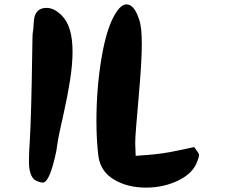

<svg xmlns="http://www.w3.org/2000/svg" viewBox="-20 -850 1040 876"><path d="M112 -114Q112 -155 116 -208Q123 -326 127 -610Q128 -701 130 -704Q132 -708 134 -747Q136 -814 192 -814Q228 -814 263 -778Q311 -729 311 -615Q311 -556 299.5 -483Q288 -410 269 -325.5Q250 -241 246 -219Q243 -204 240.5 -184.5Q238 -165 237 -161Q208 -23 178 -17H175Q166 -17 153 -22Q140 -27 135 -32Q112 -55 112 -114ZM420 -299Q420 -447 443 -584.5Q466 -722 506 -787Q532 -830 557 -830Q593 -830 615 -760Q627 -728 627 -648Q627 -567 612 -400Q597 -233 597 -202V-194L599 -139L653 -143Q720 -148 786 -162L866 -179L879 -161Q888 -149 888 -143Q888 -134 881 -116Q862 -60 794.5 -27Q727 6 646 6Q562 6 500.5 -30.5Q439 -67 429 -137Q420 -210 420 -299Z"/></svg>

Font: NaniFont Regular
Style: Regular
Weight: 400
Designer: Nanigashitei
Version: Version 1.036